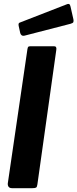

<svg xmlns="http://www.w3.org/2000/svg" viewBox="-20 -984 405 1004"><path d="M175.5 -19.6Q173.8 -6.1 168.7 -3.1Q163.7 0 149.3 0H43.2Q30.5 0 25.1 -7.1Q19.8 -14.3 20.8 -25.3L123.5 -727.3Q125.2 -736.9 127.8 -739.4Q130.4 -742 138.2 -742H263.5Q277.4 -742 274.4 -723.2ZM348.7 -949.7 363.9 -882.8Q365.6 -873.8 363.6 -868.5Q361.5 -863.1 349.1 -859.7L108.9 -797.7Q98.5 -795.2 92.7 -800Q86.8 -804.7 85.4 -812.9L77.8 -847.9Q74.7 -862.3 82.3 -865.4L331.4 -962.3Q337 -964.7 341.7 -962.5Q346.5 -960.3 348.7 -949.7Z"/></svg>

Font: Libre Franklin Thin
Style: Italic
Weight: 100
Italic angle: -8°
Designer: Pablo Impallari, Rodrigo Fuenzalida, Nhung Nguyen
Foundry: Impallari Type
Version: Version 3.000